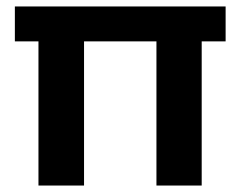

<svg xmlns="http://www.w3.org/2000/svg" viewBox="-20 -574 747 594"><path d="M26 -554H678V-446H604V0H464V-446H240V0H99V-446H26Z"/></svg>

Font: Parkinsans SemiBold
Style: Regular
Weight: 600
Designer: Red Stone, Indian Type Foundry
Foundry: Indian Type Foundry
Version: Version 1.000